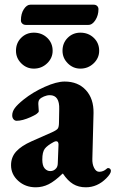

<svg xmlns="http://www.w3.org/2000/svg" viewBox="-20 -783 492 817"><path d="M27 -80Q27 -114 48.5 -138Q70 -162 115 -182L201 -220Q221 -229 226 -236Q231 -243 231 -263L232 -318Q234 -378 192 -378Q180 -378 167 -372.5Q154 -367 148 -360Q143 -354 143 -341Q143 -334 144 -325.5Q145 -317 145 -310Q145 -300 110 -284.5Q75 -269 51 -269Q43 -269 37.5 -275.5Q32 -282 32 -292Q32 -308 43 -323Q54 -338 80 -359Q120 -391 170.5 -413.5Q221 -436 255 -436Q312 -436 345.5 -399.5Q379 -363 378 -302L373 -108Q372 -85 380.5 -68.5Q389 -52 402 -52Q420 -52 434 -65Q437 -68 440 -68Q445 -68 448.5 -64.5Q452 -61 452 -56Q452 -44 432 -24Q394 14 345 14Q314 14 291 0Q268 -14 248 -44H246Q213 -12 187 1Q161 14 132 14Q88 14 57.5 -13.5Q27 -41 27 -80ZM220 -68Q226 -76 226 -91L229 -168Q229 -182 219 -182Q215 -182 209 -179Q181 -164 170.5 -150Q160 -136 160 -104Q160 -78 170 -66.5Q180 -55 194 -55Q210 -55 220 -68ZM48 -567Q48 -600 70 -622Q92 -644 124 -644Q158 -644 181 -622Q204 -600 204 -567Q204 -536 180.5 -513.5Q157 -491 124 -491Q93 -491 70.5 -513.5Q48 -536 48 -567ZM246 -567Q246 -600 268 -622Q290 -644 322 -644Q356 -644 379 -622Q402 -600 402 -567Q402 -536 378.5 -513.5Q355 -491 322 -491Q291 -491 268.5 -513.5Q246 -536 246 -567ZM69 -696Q69 -725 81.5 -744Q94 -763 109 -763H379Q388 -763 393.5 -757.5Q399 -752 399 -744Q399 -718 386 -697.5Q373 -677 356 -677H90Q81 -677 75 -682.5Q69 -688 69 -696Z"/></svg>

Font: EB Garamond ExtraBold
Style: Regular
Weight: 800
Designer: Georg Duffner and Octavio Pardo
Foundry: Georg Duffner
Version: Version 1.000